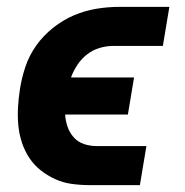

<svg xmlns="http://www.w3.org/2000/svg" viewBox="-20 -540 540 560"><path d="M243 0Q216 0 190 -3.5Q164 -7 141 -17.5Q118 -28 98.5 -43.5Q79 -59 65.5 -79.5Q52 -100 44 -124Q36 -148 33.5 -174Q31 -200 32.5 -226.5Q34 -253 38 -279Q43 -312 54 -345Q65 -378 85.5 -407Q106 -436 135 -459Q164 -482 196 -495.5Q228 -509 261.5 -514.5Q295 -520 329 -520H474L455 -406H310Q290 -406 270 -400Q250 -394 233.5 -381Q217 -368 205.5 -350.5Q194 -333 187 -314H371L353 -206H170Q171 -188 177 -170.5Q183 -153 195 -139.5Q207 -126 224.5 -120Q242 -114 262 -114H407L388 0Z"/></svg>

Font: Iosevka SS18 Heavy
Style: Italic
Weight: 900
Italic angle: -9°
Monospace: yes
Designer: Belleve Invis
Foundry: Belleve Invis
Version: Version 25.1.1; ttfautohint (v1.8.4)